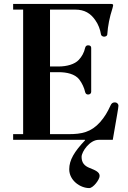

<svg xmlns="http://www.w3.org/2000/svg" viewBox="-20 -713 651 979"><path d="M47 0H413L414 2C359 60 333 103 333 150C333 207 389 246 435 246C455 246 488 203 488 184C488 164 466 155 436 143C411 133 396 117 396 87C396 60 438 0 483 0H555L578 -133C581 -153 584 -167 584 -174C584 -183 576 -191 566 -191C553 -191 548 -185 543 -174C528 -141 513 -116 491 -91C444 -38 395 -29 330 -29H235V-345H279C320 -345 362 -336 384 -308C398 -290 410 -264 414 -244C416 -236 421 -231 429 -231C439 -231 445 -237 445 -245V-469C445 -477 440 -482 429 -482C421 -482 416 -477 414 -469C409 -445 397 -424 382 -408C361 -385 320 -374 279 -374H235V-664H364C411 -664 442 -645 466 -610C481 -589 491 -563 495 -537C496 -530 505 -526 511 -526C519 -526 527 -531 527 -537C530 -582 539 -626 553 -669C554 -673 557 -683 557 -687C557 -691 553 -693 545 -693H47V-664H98V-29H47Z"/></svg>

Font: Monomakh Unicode
Style: Regular
Weight: 400
Version: Version 1.2